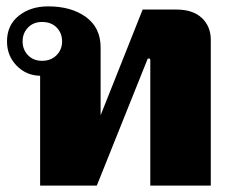

<svg xmlns="http://www.w3.org/2000/svg" viewBox="-20 -583 736 603"><path d="M106 -345Q62 -346 32 -377Q2 -408 2 -453Q2 -504 39 -533.5Q76 -563 131 -563Q204 -563 250 -529.5Q296 -496 296 -434V-221L428 -553H534Q586 -553 614 -526.5Q642 -500 642 -458V0H452V-393Q452 -399 449 -399H444L284 0H106ZM175 -453Q175 -479 158 -496.5Q141 -514 112 -514Q85 -514 68 -496.5Q51 -479 51 -453Q51 -427 68 -409.5Q85 -392 112 -392Q140 -392 157.5 -409.5Q175 -427 175 -453Z"/></svg>

Font: Taviraj ExtraBold
Style: Regular
Weight: 800
Designer: Katatrad Team
Foundry: CadsonDemak
Version: Version 1.001